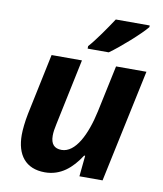

<svg xmlns="http://www.w3.org/2000/svg" viewBox="-86 -836 776 915"><g transform="rotate(10 302.0 -378.0)"><path d="M292 -618V-606H394C445 -642 535 -722 564 -758V-766H400C369 -719 325 -655 292 -618ZM193 10C269 10 322 -36 364 -101H369L359 0H471L587 -546H440L392 -320C367 -204 320 -109 253 -109C218 -109 200 -128 200 -169C200 -185 203 -205 208 -227L275 -546H128L66 -251C58 -212 54 -171 54 -147C54 -51 99 10 193 10Z"/></g></svg>

Font: Noto Sans
Style: Bold Italic
Weight: 700
Italic angle: -12°
Designer: Monotype Design Team
Foundry: Monotype Imaging Inc.
Version: Version 2.013